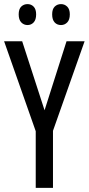

<svg xmlns="http://www.w3.org/2000/svg" viewBox="-20 -915 432 935"><path d="M197 -378 304 -714H392L238 -278V0H154V-276L0 -714H88ZM71 -845Q71 -871 83.5 -883Q96 -895 114 -895Q132 -895 144 -882.5Q156 -870 156 -845Q156 -819 144 -806Q132 -793 114 -793Q96 -793 83.5 -806Q71 -819 71 -845ZM234 -845Q234 -871 246.5 -883Q259 -895 277 -895Q295 -895 307.5 -882.5Q320 -870 320 -845Q320 -819 307.5 -806Q295 -793 277 -793Q258 -793 246 -806Q234 -819 234 -845Z"/></svg>

Font: Noto Sans Thai ExtCond
Style: Regular
Weight: 400
Width: 2
Designer: Monotype Design Team
Foundry: Monotype Imaging Inc.
Version: Version 2.002; ttfautohint (v1.8.4.7-5d5b)